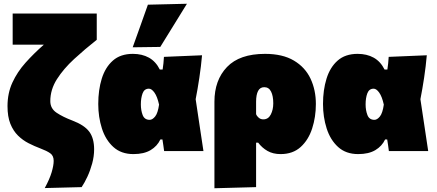

<svg xmlns="http://www.w3.org/2000/svg" viewBox="-20 -805 2328 1023"><path d="M218.5 197Q244.5 149 255.2 112.8Q266 76.5 266 52Q266 24.5 247.5 11.5Q229 -1.5 195.5 -14Q163.5 -26 132.5 -41.8Q101.5 -57.5 76 -82.5Q50.5 -107.5 35.2 -145.5Q20 -183.5 20 -239.5Q20 -308.5 46 -365Q72 -421.5 116 -470.8Q160 -520 213.5 -567H47.5V-733H495.5V-593Q431.5 -542.5 375 -490.5Q318.5 -438.5 283.2 -383Q248 -327.5 248 -266Q248 -226.5 282 -204Q316 -181.5 365 -163Q429.5 -138.5 455.5 -103.5Q481.5 -68.5 481.5 -9.5Q481.5 28 471.2 65.8Q461 103.5 445.8 136.2Q430.5 169 415 192Z M691 16Q625.5 16 584 -21.8Q542.5 -59.5 523 -120.5Q503.5 -181.5 503.5 -251Q503.5 -325.5 522.2 -386Q541 -446.5 581.5 -482.2Q622 -518 688 -518Q737 -518 773.5 -497.8Q810 -477.5 831.5 -434.5H846.5Q849 -451 850.8 -467.5Q852.5 -484 853.5 -502L1056.5 -510.5Q1051.5 -452.5 1042.2 -391Q1033 -329.5 1022.5 -276.5Q1033 -207 1043.2 -138.2Q1053.5 -69.5 1064 0H854.5Q852.5 -15.5 850.2 -31Q848 -46.5 845.5 -62H834.5Q818 -26.5 782.5 -5.2Q747 16 691 16ZM777.5 -166.5Q792 -166.5 806.5 -184.2Q821 -202 827.5 -247.5Q818 -290.5 803 -311.5Q788 -332.5 773.5 -332.5Q749 -332.5 739.8 -307.8Q730.5 -283 730.5 -249Q730.5 -217 740.2 -191.8Q750 -166.5 777.5 -166.5ZM687 -553Q707.5 -610 727.8 -666.8Q748 -723.5 768 -780L976 -785Q939 -725 903.5 -667.5Q868 -610 834 -555Z M1122.5 198V-263Q1122.5 -378 1189.5 -448Q1256.5 -518 1392 -518Q1486 -518 1546 -482.2Q1606 -446.5 1634.5 -386Q1663 -325.5 1663 -251Q1663 -181.5 1643.2 -120.5Q1623.5 -59.5 1582 -21.8Q1540.5 16 1475 16Q1434.5 16 1405.2 -0.8Q1376 -17.5 1355.5 -45H1344.5V192ZM1383 -169Q1409.5 -169 1422.8 -194.8Q1436 -220.5 1436 -254.5Q1436 -294 1424.2 -317.2Q1412.5 -340.5 1388 -340.5Q1365.5 -340.5 1355 -320.2Q1344.5 -300 1344.5 -263V-197Q1348.5 -186 1358.8 -177.5Q1369 -169 1383 -169Z M1888.5 16Q1823 16 1781.5 -21.8Q1740 -59.5 1720.5 -120.5Q1701 -181.5 1701 -251Q1701 -325.5 1719.8 -386Q1738.5 -446.5 1779 -482.2Q1819.5 -518 1885.5 -518Q1934.5 -518 1971 -497.8Q2007.5 -477.5 2029 -434.5H2044Q2046.5 -451 2048.2 -467.5Q2050 -484 2051 -502L2254 -510.5Q2249 -452.5 2239.8 -391Q2230.5 -329.5 2220 -276.5Q2230.5 -207 2240.8 -138.2Q2251 -69.5 2261.5 0H2052Q2050 -15.5 2047.8 -31Q2045.5 -46.5 2043 -62H2032Q2015.5 -26.5 1980 -5.2Q1944.5 16 1888.5 16ZM1975 -166.5Q1989.5 -166.5 2004 -184.2Q2018.5 -202 2025 -247.5Q2015.5 -290.5 2000.5 -311.5Q1985.5 -332.5 1971 -332.5Q1946.5 -332.5 1937.2 -307.8Q1928 -283 1928 -249Q1928 -217 1937.8 -191.8Q1947.5 -166.5 1975 -166.5Z"/></svg>

Font: Commissioner Black
Style: Regular
Weight: 900
Designer: Kostas Bartsokas
Foundry: Kostas Bartsokas
Version: Version 1.000; ttfautohint (v1.8.3)